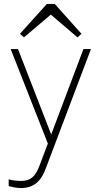

<svg xmlns="http://www.w3.org/2000/svg" viewBox="-20 -726 513 971"><path d="M87 225Q71 225 54.5 222Q38 219 24 215V181Q37 185 54 187Q71 189 87 189Q122 189 143 171.5Q164 154 180 111L222 0L34 -478H71L239 -46L402 -478H440L213 122Q194 176 163 200.5Q132 225 87 225ZM217 -706H257L392 -555L372 -537L237 -652L101 -537L81 -555Z"/></svg>

Font: Zen Kaku Gothic Antique Light
Style: Regular
Weight: 300
Designer: Yoshimichi Ohira
Foundry: Positype
Version: Version 1.001